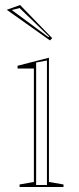

<svg xmlns="http://www.w3.org/2000/svg" viewBox="-20 -745 315 765"><path d="M58 0V-10L115 -20V-472H50V-483L175 -515V-20L233 -10V0ZM124 -8H167V-504L124 -496ZM179 -584 7 -706 60 -725 188 -593ZM176 -599 58 -713 27 -705 173 -597Z"/></svg>

Font: Kalnia Glaze Thin Light
Style: Regular
Weight: 300
Version: Version 1.110